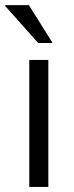

<svg xmlns="http://www.w3.org/2000/svg" viewBox="-32 -736 293 756"><path d="M83.3 0V-500H158.3V0ZM118.3 -566.7 -11.7 -712.5V-715.8H81.7L173.3 -570V-566.7Z"/></svg>

Font: Funnel Sans Light
Style: Regular
Weight: 300
Designer: NORD ID, Kristian Moeller
Foundry: Dicotype
Version: Version 1.000